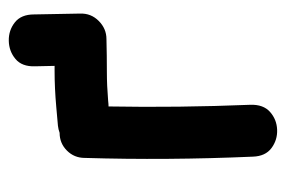

<svg xmlns="http://www.w3.org/2000/svg" viewBox="-132 -550 682 459"><g transform="rotate(-90 209.5 -320.0)"><path d="M65 -57Q66 -27 85.5 -12.5Q105 2 129.5 1Q154 0 172 -16Q190 -32 189 -63Q182 -234 185 -402Q190 -402 199 -403Q235 -406 267 -406Q306 -406 346 -407Q371 -407 389.5 -425.5Q408 -444 407 -470V-473L405 -580Q405 -611 386 -626Q367 -641 342 -640.5Q317 -640 298.5 -624.5Q280 -609 281 -578L282 -531H270Q229 -531 184 -527Q158 -525 139 -523Q130 -522 122 -519Q97 -519 79.5 -501.5Q62 -484 62 -459Q56 -263 65 -57Z"/></g></svg>

Font: Balsamiq Sans
Style: Bold
Weight: 700
Designer: Michael Angeles
Foundry: Balsamiq SRL
Version: Version 1.020; ttfautohint (v1.8.4.7-5d5b);gftools[0.9.26]